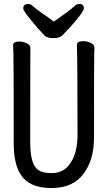

<svg xmlns="http://www.w3.org/2000/svg" viewBox="-20 -922 540 966"><path d="M240 24Q167 24 125 -3Q49 -51 49 -198Q49 -618 47.5 -648Q46 -678 46 -695Q46 -713 78 -713Q95 -713 114 -704.5Q133 -696 133 -680Q133 -668 132.5 -639Q132 -610 132 -210Q132 -150 142 -115Q152 -80 174 -65.5Q196 -51 240 -51Q303 -51 336.5 -104.5Q370 -158 370 -242Q370 -595 367 -697Q367 -715 399 -715Q417 -715 436 -706.5Q455 -698 455 -682Q455 -670 454 -645Q453 -620 453 -230Q453 -117 399.5 -46.5Q346 24 240 24ZM248 -730Q222 -730 206 -741Q171 -778 134 -823Q97 -868 97 -880Q97 -902 123 -902Q135 -902 142 -894Q164 -874 195.5 -853Q227 -832 251 -813Q278 -833 307 -853.5Q336 -874 358 -894Q367 -902 379 -902Q402 -902 402 -880Q402 -873 390 -855Q352 -803 306 -757L294 -744Q281 -730 248 -730Z"/></svg>

Font: LXGW WenKai Mono Medium
Style: Regular
Weight: 500
Monospace: yes
Designer: LXGW / Fontworks Inc.
Foundry: LXGW / Fontworks Inc.
Version: Version 1.520; June 14, 2025